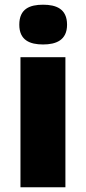

<svg xmlns="http://www.w3.org/2000/svg" viewBox="-20 -796 365 816"><path d="M163 -776C107 -776 62 -759 62 -691C62 -625 107 -607 163 -607C218 -607 265 -625 265 -691C265 -759 218 -776 163 -776ZM258 -553H67V0H258Z"/></svg>

Font: Noto Sans Canadian Aboriginal Black
Style: Regular
Weight: 900
Designer: Monotype Design Team, Typotheque's Kevin King
Foundry: Monotype Imaging Inc.
Version: Version 2.004